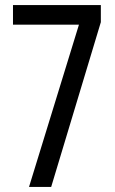

<svg xmlns="http://www.w3.org/2000/svg" viewBox="-20 -734 451 754"><path d="M290 -637 94 0H181L376 -647V-714H31V-637Z"/></svg>

Font: Noto Sans Devanagari ExtraCondensed
Style: Regular
Weight: 400
Width: 2
Designer: Jelle Bosma - Monotype Design Team
Foundry: Monotype Imaging Inc.
Version: Version 2.004